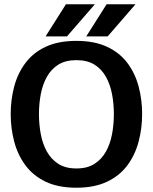

<svg xmlns="http://www.w3.org/2000/svg" viewBox="-20 -867 714 897"><path d="M337 10Q252 10 193.5 -18Q135 -46 99 -94.5Q63 -143 46.5 -205Q30 -267 30 -334Q30 -402 46.5 -463.5Q63 -525 99 -573Q135 -621 193.5 -648.5Q252 -676 337 -676Q421 -676 480 -648.5Q539 -621 575 -573Q611 -525 627.5 -463.5Q644 -402 644 -334Q644 -267 627.5 -205Q611 -143 575 -94.5Q539 -46 480 -18Q421 10 337 10ZM337 -80Q388 -80 421.5 -101.5Q455 -123 475 -159Q495 -195 503.5 -240.5Q512 -286 512 -334Q512 -382 503.5 -427Q495 -472 475 -508Q455 -544 421.5 -565Q388 -586 337 -586Q286 -586 252.5 -565Q219 -544 199 -508Q179 -472 170.5 -427Q162 -382 162 -334Q162 -286 170.5 -240.5Q179 -195 199 -159Q219 -123 252.5 -101.5Q286 -80 337 -80ZM423 -847 293 -697H193L288 -847ZM613 -847 483 -697H383L478 -847Z"/></svg>

Font: Epunda Sans SemiBold
Style: Regular
Weight: 600
Designer: Simon Atzbach
Foundry: typofactur
Version: Version 2.204; ttfautohint (v1.8.4.7-5d5b)